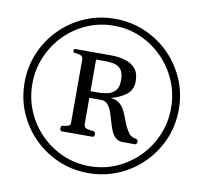

<svg xmlns="http://www.w3.org/2000/svg" viewBox="-92 -834 1126 1071"><g transform="rotate(10 471.0 -299.0)"><path d="M475.1 137.2Q384.8 137.2 305.7 103.3Q226.6 69.3 166.5 9.3Q106.4 -50.8 72.5 -129.9Q38.6 -209 38.6 -299.3Q38.6 -389.6 72.5 -469Q106.4 -548.3 166.5 -608.4Q226.6 -668.5 305.7 -702.4Q384.8 -736.3 475.1 -736.3Q565.4 -736.3 644.8 -702.4Q724.1 -668.5 784.2 -608.4Q844.2 -548.3 878.2 -469Q912.1 -389.6 912.1 -299.3Q912.1 -209 878.2 -129.9Q844.2 -50.8 784.2 9.3Q724.1 69.3 644.8 103.3Q565.4 137.2 475.1 137.2ZM475.1 98.1Q556.6 98.1 627.7 66.9Q698.7 35.6 752.9 -19.3Q807.1 -74.2 837.6 -146.2Q868.2 -218.3 868.2 -299.3Q868.2 -380.9 837.6 -452.6Q807.1 -524.4 752.9 -579.6Q698.7 -634.8 627.7 -666Q556.6 -697.3 475.1 -697.3Q394 -697.3 322.8 -666Q251.5 -634.8 197.5 -579.6Q143.6 -524.4 113 -452.6Q82.5 -380.9 82.5 -299.3Q82.5 -218.3 113 -146.2Q143.6 -74.2 197.5 -19.3Q251.5 35.6 322.8 66.9Q394 98.1 475.1 98.1ZM290 -66.4Q284.7 -66.4 282 -72.3Q279.3 -78.1 279.3 -81.5Q279.3 -86.4 281.2 -92Q283.2 -97.7 289.6 -98.1Q305.2 -99.1 319.1 -103.5Q333 -107.9 333 -118.7V-479Q333 -499.5 317.6 -504.2Q302.2 -508.8 287.6 -509.8Q281.2 -510.7 278.8 -512.7Q276.4 -514.6 276.4 -522Q276.4 -531.7 287.1 -531.7H485.8Q531.2 -531.7 567.9 -520.8Q604.5 -509.8 626.2 -484.1Q647.9 -458.5 647.9 -413.6Q647.9 -363.3 613.3 -337.2Q578.6 -311 527.3 -296.9Q560.5 -293.9 579.3 -277.1Q598.1 -260.3 609.6 -235.6Q621.1 -210.9 630.4 -184.3Q639.6 -157.7 653.8 -135.7Q664.6 -114.7 676.5 -107.2Q688.5 -99.6 700.7 -98.1Q716.8 -96.2 716.8 -81.5Q716.8 -78.1 714.1 -72.3Q711.4 -66.4 706.1 -66.4H636.2Q609.9 -66.4 593.8 -81.5Q577.6 -96.7 568.1 -120.8Q558.6 -145 551.3 -171.9Q543.9 -198.7 535.2 -222.9Q526.4 -247.1 512.5 -262.2Q498.5 -277.3 474.6 -277.3H409.2V-128.9Q409.2 -108.4 428 -103.8Q446.8 -99.1 463.9 -98.1Q475.6 -96.7 475.6 -81.5Q475.6 -78.1 472.9 -72.3Q470.2 -66.4 464.8 -66.4ZM409.2 -314.9H454.1Q480.5 -314.9 506.3 -320.8Q532.2 -326.7 549.3 -345.7Q566.4 -364.7 566.4 -403.8Q566.4 -442.9 553 -462.2Q539.6 -481.4 515.9 -487.8Q492.2 -494.1 461.4 -494.1H409.2Z"/></g></svg>

Font: Gelasio
Style: Italic
Weight: 400
Italic angle: -8.5°
Designer: Eben Sorkin
Foundry: Eben Sorkin
Version: Version 1.008